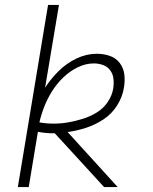

<svg xmlns="http://www.w3.org/2000/svg" viewBox="-20 -755 616 775"><path d="M52 0H96L133 -223Q163 -217 194 -217Q198 -217 201 -217L248 -166L400 0H455L253 -222Q290 -227 327 -239Q364 -251 397.5 -273Q431 -295 452.5 -329Q474 -363 480 -400Q485 -427 482 -453.5Q479 -480 463.5 -500.5Q448 -521 423 -529.5Q398 -538 371 -538Q329 -538 289 -519Q249 -500 217.5 -469Q186 -438 162 -401L218 -735H174ZM197 -256Q167 -256 139 -261Q147 -295 159.5 -326.5Q172 -358 191 -388Q210 -418 235.5 -442.5Q261 -467 293 -483Q325 -499 359 -499Q378 -499 396 -492.5Q414 -486 425 -471Q436 -456 438 -436.5Q440 -417 437 -397Q432 -368 414 -342Q396 -316 369 -300Q342 -284 313 -275Q284 -266 255 -261Q226 -256 197 -256Z"/></svg>

Font: Iosevka Sparkle Extralight
Style: Italic
Weight: 200
Italic angle: -9°
Designer: Belleve Invis
Foundry: Belleve Invis
Version: Version 4.5.0; ttfautohint (v1.8.3)